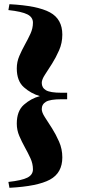

<svg xmlns="http://www.w3.org/2000/svg" viewBox="-20 -783 405 915"><path d="M25 112 20 84Q84 77 110.5 63.5Q137 50 137 24Q137 -3 125 -29Q113 -55 98.5 -81Q84 -107 72 -135Q60 -163 60 -194Q60 -254 94 -284Q128 -314 170 -325Q128 -337 94 -367Q60 -397 60 -457Q60 -488 72 -516Q84 -544 98.5 -570Q113 -596 125 -622Q137 -648 137 -675Q137 -701 110.5 -714.5Q84 -728 20 -735L25 -763Q159 -756 218 -724Q277 -692 277 -618Q277 -578 261.5 -543Q246 -508 228 -479.5Q210 -451 194.5 -427.5Q179 -404 179 -388Q179 -365 199 -353Q219 -341 273 -341H300V-310H273Q219 -310 199 -298Q179 -286 179 -263Q179 -247 194.5 -223.5Q210 -200 228 -171.5Q246 -143 261.5 -108Q277 -73 277 -33Q277 41 218 73Q159 105 25 112Z"/></svg>

Font: Trickster
Style: Regular
Weight: 400
Designer: Jean-Baptiste Morizot
Foundry: Jean-Baptiste Morizot
Version: Version 2.000;PS 2.0;hotconv 1.0.88;makeotf.lib2.5.647800